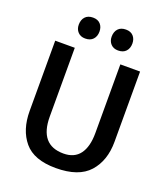

<svg xmlns="http://www.w3.org/2000/svg" viewBox="-157 -983 950 1097"><g transform="rotate(20 318.0 -434.5)"><path d="M60 -677H179V-259Q179 -87 324 -87Q390 -87 423 -131.5Q456 -176 456 -259V-677H576V-250Q576 -135 513 -64.5Q450 6 311 6Q178 6 119 -64.5Q60 -135 60 -250ZM219 -875Q248 -875 264 -857.5Q280 -840 280 -812Q280 -783 263.5 -765Q247 -747 216 -747Q188 -747 171.5 -764.5Q155 -782 155 -809Q155 -839 171.5 -857Q188 -875 219 -875ZM419 -875Q448 -875 464 -857.5Q480 -840 480 -812Q480 -783 463.5 -765Q447 -747 416 -747Q388 -747 371.5 -764.5Q355 -782 355 -809Q355 -839 371.5 -857Q388 -875 419 -875Z"/></g></svg>

Font: Amaranth
Style: Regular
Weight: 400
Designer: Gesine Todt
Foundry: Gesine Todt
Version: Version 1.000